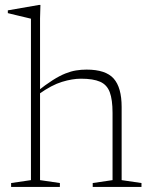

<svg xmlns="http://www.w3.org/2000/svg" viewBox="-20 -740 599 760"><path d="M347 -15.5 425.5 -27V-293Q425.5 -345.5 414.5 -375Q403.5 -404.5 376.2 -416.5Q349 -428.5 300.5 -428.5Q266.5 -428.5 225.5 -416Q184.5 -403.5 134.5 -368L125.5 -377Q161.5 -405.5 188.8 -422.8Q216 -440 238.5 -449Q261 -458 281.2 -461.2Q301.5 -464.5 322.5 -464.5Q398.5 -464.5 430 -429Q461.5 -393.5 461.5 -316.5V-27L540 -15.5V0H347ZM217 0H24V-15.5L102.5 -27V-666Q96 -667.5 81.8 -671Q67.5 -674.5 49 -678.8Q30.5 -683 11 -688V-699L134.5 -720.5H140L138.5 -667.5V-27L217 -15.5Z"/></svg>

Font: Newsreader ExtraLight
Style: Regular
Weight: 250
Designer: Hugues Gentile
Foundry: Production Type
Version: Version 1.003